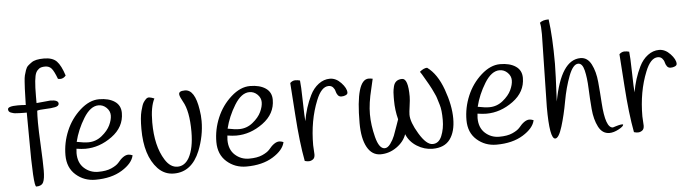

<svg xmlns="http://www.w3.org/2000/svg" viewBox="-48 -973 4219 1180"><g transform="rotate(-5 2061.5 -383.0)"><path d="M134 7Q116 7 116 -296Q116 -424 115 -451H95Q81 -451 73 -451.5Q65 -452 52.5 -452.5Q40 -453 32.5 -455Q25 -457 17 -460Q2 -466 2 -481Q2 -500 64 -500Q91 -500 113 -498Q114 -518 114.5 -549.5Q115 -581 116 -598.5Q117 -616 118.5 -641Q120 -666 123.5 -680Q127 -694 133 -711.5Q139 -729 149 -738Q159 -747 172 -756Q195 -773 248.5 -773Q302 -773 327.5 -746.5Q353 -720 373 -657Q358 -639 338 -639Q331 -639 324 -641Q306 -689 291.5 -706Q277 -723 252 -723Q227 -723 214.5 -714Q202 -705 195 -691Q180 -661 180 -546Q180 -541 180 -528Q180 -515 180 -504L265 -512Q315 -512 315 -489Q315 -474 291 -469Q267 -464 230.5 -463Q194 -462 180 -457Q178 -429 178 -383.5Q178 -338 183 -239.5Q188 -141 188 -89Q188 -37 177.5 -15Q167 7 134 7Z M400 -203Q398 -183 398 -176Q398 -116 434.5 -83Q471 -50 521 -50Q571 -50 602.5 -64Q634 -78 648 -94Q684 -139 714 -139Q725 -139 740 -133Q730 -84 664.5 -43.5Q599 -3 500 -3Q430 -3 379.5 -47.5Q329 -92 329 -169Q329 -246 359.5 -318.5Q390 -391 447.5 -442.5Q505 -494 564.5 -494Q624 -494 660.5 -469.5Q697 -445 697 -398Q697 -311 619.5 -254.5Q542 -198 455 -198Q432 -198 400 -203ZM476 -236Q523 -236 560 -266Q597 -296 612.5 -329Q628 -362 628 -389Q628 -416 607 -436.5Q586 -457 558 -457Q508 -457 465.5 -388Q423 -319 405 -245Q449 -236 476 -236Z M904 -469Q878 -420 878 -323Q878 -177 933 -90Q965 -39 1009.5 -39Q1054 -39 1081 -86Q1113 -144 1113 -246Q1113 -374 1077 -435Q1061 -464 1058.5 -477Q1056 -490 1065 -496Q1074 -502 1095 -502Q1156 -502 1175 -376Q1181 -341 1181 -306Q1181 -215 1145 -124Q1094 1 984 1Q926 1 885 -42Q808 -124 808 -289Q808 -361 818 -399Q828 -437 835 -448.5Q842 -460 852 -470Q862 -480 874.5 -478Q887 -476 904 -469Z M1331 -203Q1329 -183 1329 -176Q1329 -116 1365.5 -83Q1402 -50 1452 -50Q1502 -50 1533.5 -64Q1565 -78 1579 -94Q1615 -139 1645 -139Q1656 -139 1671 -133Q1661 -84 1595.5 -43.5Q1530 -3 1431 -3Q1361 -3 1310.5 -47.5Q1260 -92 1260 -169Q1260 -246 1290.5 -318.5Q1321 -391 1378.5 -442.5Q1436 -494 1495.5 -494Q1555 -494 1591.5 -469.5Q1628 -445 1628 -398Q1628 -311 1550.5 -254.5Q1473 -198 1386 -198Q1363 -198 1331 -203ZM1407 -236Q1454 -236 1491 -266Q1528 -296 1543.5 -329Q1559 -362 1559 -389Q1559 -416 1538 -436.5Q1517 -457 1489 -457Q1439 -457 1396.5 -388Q1354 -319 1336 -245Q1380 -236 1407 -236Z M1851 -98 1854 -41Q1854 -19 1841.5 -10.5Q1829 -2 1816.5 -2Q1804 -2 1791 -6Q1769 -122 1757.5 -295Q1746 -468 1744 -491Q1759 -505 1775.5 -505Q1792 -505 1805 -501Q1809 -472 1811 -373Q1813 -274 1816 -249Q1830 -333 1866 -406Q1886 -447 1918.5 -471.5Q1951 -496 1988.5 -496Q2026 -496 2057.5 -462.5Q2089 -429 2089 -402Q2089 -392 2077 -386.5Q2065 -381 2050.5 -381Q2036 -381 2028 -392Q2020 -403 2017 -416.5Q2014 -430 2004 -441Q1994 -452 1977 -452Q1932 -452 1900 -371Q1851 -250 1851 -98Z M2420 -116Q2404 -70 2358.5 -38Q2313 -6 2259.5 -6Q2206 -6 2176.5 -59.5Q2147 -113 2147 -208Q2147 -476 2226 -476Q2236 -476 2251 -473Q2248 -457 2237 -412Q2215 -324 2215 -257Q2215 -190 2234 -115.5Q2253 -41 2288 -41Q2306 -41 2323 -64Q2340 -87 2350 -112.5Q2360 -138 2371 -171Q2382 -204 2385 -211Q2370 -269 2370 -329Q2370 -332 2370 -347.5Q2370 -363 2371 -378Q2372 -393 2377 -414Q2387 -456 2431 -456Q2468 -456 2468 -344Q2468 -324 2462.5 -286Q2457 -248 2457 -233Q2457 -187 2501 -114Q2545 -41 2583.5 -41Q2622 -41 2640 -85Q2658 -129 2658 -183Q2658 -245 2647.5 -277.5Q2637 -310 2634.5 -320Q2632 -330 2621.5 -351.5Q2611 -373 2608.5 -379Q2606 -385 2593 -408Q2580 -431 2578 -434Q2549 -485 2544 -490Q2569 -511 2590 -511Q2651 -467 2687 -367.5Q2723 -268 2723 -186.5Q2723 -105 2688.5 -58.5Q2654 -12 2581 -12Q2530 -12 2484.5 -40.5Q2439 -69 2420 -116Z M2874 -203Q2872 -183 2872 -176Q2872 -116 2908.5 -83Q2945 -50 2995 -50Q3045 -50 3076.5 -64Q3108 -78 3122 -94Q3158 -139 3188 -139Q3199 -139 3214 -133Q3204 -84 3138.5 -43.5Q3073 -3 2974 -3Q2904 -3 2853.5 -47.5Q2803 -92 2803 -169Q2803 -246 2833.5 -318.5Q2864 -391 2921.5 -442.5Q2979 -494 3038.5 -494Q3098 -494 3134.5 -469.5Q3171 -445 3171 -398Q3171 -311 3093.5 -254.5Q3016 -198 2929 -198Q2906 -198 2874 -203ZM2950 -236Q2997 -236 3034 -266Q3071 -296 3086.5 -329Q3102 -362 3102 -389Q3102 -416 3081 -436.5Q3060 -457 3032 -457Q2982 -457 2939.5 -388Q2897 -319 2879 -245Q2923 -236 2950 -236Z M3302 -207 3311 -655Q3311 -707 3305 -726Q3323 -742 3360 -742Q3375 -635 3375 -467Q3375 -417 3366 -235Q3413 -488 3534 -488Q3577 -488 3600.5 -442.5Q3624 -397 3630 -332Q3636 -267 3640 -202Q3650 -46 3696 -46Q3697 -46 3715 -52Q3755 -64 3760 -58Q3760 -47 3729 -30.5Q3698 -14 3672 -14Q3628 -14 3604.5 -59.5Q3581 -105 3575.5 -170Q3570 -235 3567.5 -299.5Q3565 -364 3554 -409.5Q3543 -455 3517 -455Q3485 -455 3458.5 -385.5Q3432 -316 3417 -232Q3402 -148 3380.5 -78.5Q3359 -9 3337 -9Q3302 -9 3302 -207Z M3882 -98 3885 -41Q3885 -19 3872.5 -10.5Q3860 -2 3847.5 -2Q3835 -2 3822 -6Q3800 -122 3788.5 -295Q3777 -468 3775 -491Q3790 -505 3806.5 -505Q3823 -505 3836 -501Q3840 -472 3842 -373Q3844 -274 3847 -249Q3861 -333 3897 -406Q3917 -447 3949.5 -471.5Q3982 -496 4019.5 -496Q4057 -496 4088.5 -462.5Q4120 -429 4120 -402Q4120 -392 4108 -386.5Q4096 -381 4081.5 -381Q4067 -381 4059 -392Q4051 -403 4048 -416.5Q4045 -430 4035 -441Q4025 -452 4008 -452Q3963 -452 3931 -371Q3882 -250 3882 -98Z"/></g></svg>

Font: Handlee
Style: Regular
Weight: 400
Designer: Joe Prince
Foundry: Joe Prince
Version: Version 1.001